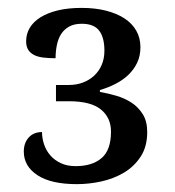

<svg xmlns="http://www.w3.org/2000/svg" viewBox="-20 -744 440 484"><path d="M173.8 -279.8Q108.4 -279.8 74.2 -302.5Q40 -325.2 40 -361.8Q40 -383.8 52.5 -397.5Q64.9 -411.1 85.9 -411.1Q85.9 -395.5 91.1 -380.1Q96.2 -364.7 106.7 -352.5Q117.2 -340.3 133.1 -332.8Q148.9 -325.2 170.9 -325.2Q212.4 -325.2 236.1 -345.5Q259.8 -365.7 259.8 -412.1Q259.8 -447.3 234.4 -468Q209 -488.8 153.8 -488.8H121.1V-529.8H153.8Q172.9 -529.8 189 -535.9Q205.1 -542 217.3 -553.2Q229.5 -564.5 236.3 -580.3Q243.2 -596.2 243.2 -616.2Q243.2 -649.4 230 -666.7Q216.8 -684.1 186 -684.1Q167 -684.1 154.3 -677Q141.6 -669.9 134 -658Q126.5 -646 123.3 -630.1Q120.1 -614.3 120.1 -597.2Q103 -597.2 89.1 -598.9Q75.2 -600.6 65.7 -605.5Q56.2 -610.4 51 -618.7Q45.9 -627 45.9 -640.1Q45.9 -658.2 54.9 -673.6Q64 -689 81.8 -700.2Q99.6 -711.4 125.7 -717.8Q151.9 -724.1 186 -724.1Q219.2 -724.1 246.6 -717.3Q273.9 -710.4 293.5 -697.8Q313 -685.1 323.5 -666.7Q334 -648.4 334 -625Q334 -603 325.7 -585.7Q317.4 -568.4 303.5 -555.2Q289.6 -542 271 -532.5Q252.4 -522.9 231.9 -517.1V-512.2Q252 -508.8 272.9 -502.7Q293.9 -496.6 311.3 -485.4Q328.6 -474.1 339.8 -456.3Q351.1 -438.5 351.1 -411.1Q351.1 -374.5 334.7 -349.4Q318.4 -324.2 292.5 -308.8Q266.6 -293.5 235.4 -286.6Q204.1 -279.8 173.8 -279.8Z"/></svg>

Font: Sahl Naskh
Style: Regular
Weight: 400
Designer: Pascal Zoghbi
Version: Version 1.001